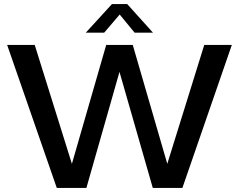

<svg xmlns="http://www.w3.org/2000/svg" viewBox="-20 -920 1170 940"><path d="M980 -700 799 -118 630 -700H500L332 -118L150 -700H15L258 0H403L565 -568L728 0H873L1115 -700ZM603 -900H528L400 -760H490L566 -849L639 -760H729Z"/></svg>

Font: Gully Medium
Style: Regular
Weight: 500
Designer: jaikishan Patel
Foundry: MagicType
Version: Version 1.000;Glyphs 3.2 (3242)